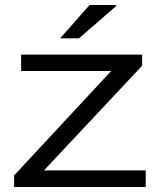

<svg xmlns="http://www.w3.org/2000/svg" viewBox="-20 -743 635 763"><path d="M219.2 -590.8 335.9 -723.1H441.9V-719.2L293.9 -590.8ZM36.1 0V-45.9L421.9 -460.9H64V-525.9H544.9V-481.9L154.8 -65.9H559.1V0Z"/></svg>

Font: Archivo Expanded Light
Style: Regular
Weight: 300
Width: 7
Designer: Hector Gatti
Foundry: Omnibus-Type
Version: Version 2.001